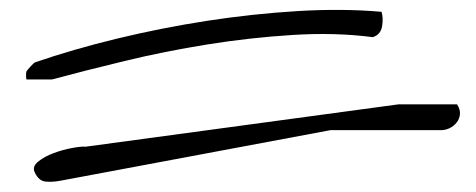

<svg xmlns="http://www.w3.org/2000/svg" viewBox="-20 -510 955 385"><path d="M49.8 -164.1Q43.9 -175.8 56.6 -186Q69.3 -196.3 87.9 -203.1Q106.4 -210 125.5 -213.4Q144.5 -216.8 151.4 -215.8L779.3 -300.8H896.5Q903.3 -290 902.3 -280.8Q901.4 -271.5 895.5 -264.2Q889.6 -256.8 881.3 -252.9Q873 -249 864.3 -249H642.6L100.6 -147.5Q84 -144.5 70.8 -146Q57.6 -147.5 49.8 -164.1ZM33.2 -367.2Q35.2 -370.1 41.5 -377Q47.9 -383.8 49.8 -384.8Q126 -411.1 214.8 -432.6Q303.7 -454.1 395.5 -468.3Q487.3 -482.4 577.1 -487.8Q667 -493.2 745.1 -486.3Q749 -473.6 746.1 -457Q743.2 -440.4 727.5 -435.5Q652.3 -445.3 566.9 -439.9Q481.4 -434.6 396 -420.9Q310.5 -407.2 230 -387.7Q149.4 -368.2 84 -350.6H33.2Q32.2 -352.5 32.2 -358.9Q32.2 -365.2 33.2 -367.2Z"/></svg>

Font: Over the Rainbow
Style: Regular
Weight: 400
Designer: Kimberly Geswein
Foundry: Kimberly Geswein
Version: Version 1.002 2010